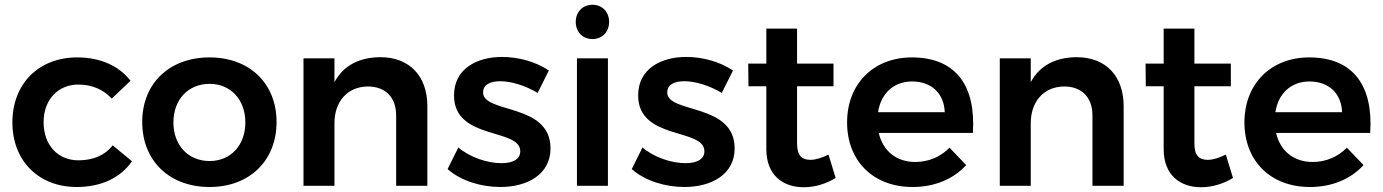

<svg xmlns="http://www.w3.org/2000/svg" viewBox="-20 -780 5804 806"><path d="M449 -366 528 -441C480 -503 402 -539 304 -539C143 -539 32 -429 32 -266C32 -105 142 5 302 5C407 5 487 -35 534 -103L453 -170C421 -128 371 -107 309 -107C223 -107 163 -171 163 -267C163 -361 223 -425 309 -425C368 -425 415 -403 449 -366Z M860 -539C691 -539 577 -430 577 -268C577 -105 691 5 860 5C1027 5 1141 -105 1141 -268C1141 -430 1027 -539 860 -539ZM860 -428C948 -428 1010 -362 1010 -266C1010 -170 948 -104 860 -104C770 -104 708 -170 708 -266C708 -362 770 -428 860 -428Z M1576 -540C1489 -539 1422 -506 1384 -435V-535H1254V0H1384V-263C1384 -351 1436 -416 1524 -417C1598 -417 1643 -371 1643 -296V0H1774V-334C1774 -461 1699 -540 1576 -540Z M2237 -390 2284 -484C2231 -520 2158 -541 2088 -541C1980 -541 1886 -490 1886 -380C1885 -190 2164 -244 2164 -145C2164 -110 2130 -95 2085 -95C2027 -95 1953 -119 1904 -161L1859 -70C1915 -21 1999 5 2080 5C2194 5 2291 -48 2291 -157C2291 -349 2008 -302 2008 -392C2008 -425 2038 -439 2080 -439C2126 -439 2185 -421 2237 -390Z M2467 -760C2426 -760 2397 -730 2397 -688C2397 -646 2426 -616 2467 -616C2508 -616 2537 -646 2537 -688C2537 -730 2508 -760 2467 -760ZM2532 -535H2402V0H2532Z M3010 -390 3057 -484C3004 -520 2931 -541 2861 -541C2753 -541 2659 -490 2659 -380C2658 -190 2937 -244 2937 -145C2937 -110 2903 -95 2858 -95C2800 -95 2726 -119 2677 -161L2632 -70C2688 -21 2772 5 2853 5C2967 5 3064 -48 3064 -157C3064 -349 2781 -302 2781 -392C2781 -425 2811 -439 2853 -439C2899 -439 2958 -421 3010 -390Z M3488 -33 3458 -131C3429 -117 3404 -109 3382 -109C3347 -109 3326 -126 3326 -177V-418H3479V-513H3326V-660H3197V-513H3121L3122 -418H3197V-154C3197 -44 3267 6 3354 6C3401 6 3447 -8 3488 -33Z M3808 -539C3648 -539 3536 -429 3536 -266C3536 -105 3645 5 3811 5C3905 5 3983 -29 4036 -87L3966 -160C3928 -121 3877 -100 3822 -100C3744 -100 3686 -146 3669 -222H4064C4077 -416 3996 -539 3808 -539ZM3946 -309H3666C3678 -388 3732 -438 3809 -438C3890 -438 3943 -388 3946 -309Z M4499 -540C4412 -539 4345 -506 4307 -435V-535H4177V0H4307V-263C4307 -351 4359 -416 4447 -417C4521 -417 4566 -371 4566 -296V0H4697V-334C4697 -461 4622 -540 4499 -540Z M5156 -33 5126 -131C5097 -117 5072 -109 5050 -109C5015 -109 4994 -126 4994 -177V-418H5147V-513H4994V-660H4865V-513H4789L4790 -418H4865V-154C4865 -44 4935 6 5022 6C5069 6 5115 -8 5156 -33Z M5476 -539C5316 -539 5204 -429 5204 -266C5204 -105 5313 5 5479 5C5573 5 5651 -29 5704 -87L5634 -160C5596 -121 5545 -100 5490 -100C5412 -100 5354 -146 5337 -222H5732C5745 -416 5664 -539 5476 -539ZM5614 -309H5334C5346 -388 5400 -438 5477 -438C5558 -438 5611 -388 5614 -309Z"/></svg>

Font: Montserrat_SPRD_medium Medium
Style: Regular
Weight: 400
Designer: Julieta Ulanovsky edited by Nelly Hempel
Foundry: Julieta Ulanovsky
Version: Version 4.000;PS 004.000;hotconv 1.0.88;makeotf.lib2.5.64775